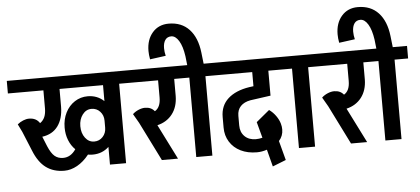

<svg xmlns="http://www.w3.org/2000/svg" viewBox="-97 -1087 2931 1341"><g transform="rotate(-5 1368.0 -416.5)"><path d="M840 -557H745V0H632V-124Q585 -80 518 -80Q502 -80 485 -83Q447 -35 402 -10Q357 15 312 15H311Q236 15 183.5 -23.5Q131 -62 98 -145L42 -281L15 -336Q33 -351 55 -360Q77 -369 96 -369Q147 -369 171 -331Q193 -346 203.5 -370.5Q214 -395 214 -432V-557H-35V-645H840ZM400 -128Q371 -156 355 -196.5Q339 -237 339 -284V-285Q339 -343 362.5 -389.5Q386 -436 427 -462.5Q468 -489 518 -489Q585 -489 632 -445V-557H327V-432Q326 -348 288 -296.5Q250 -245 178 -235L206 -166Q227 -116 251 -95.5Q275 -75 311 -75Q364 -75 400 -128ZM621 -260V-309Q621 -347 597 -373Q573 -399 537 -399Q499 -399 474 -366Q449 -333 449 -285Q449 -236 474 -203Q499 -170 537 -170Q573 -170 597 -196Q621 -222 621 -260Z M1213 -645V-557H1131V-437Q1130 -361 1091.5 -311Q1053 -261 986 -245L1109 0H996L860 -273L823 -337Q841 -354 865 -364Q889 -374 910 -374Q953 -374 977 -344Q1018 -368 1018 -437V-557H769V-645Z M1445 -645V-557H1350V0H1237V-557H1143V-645H1230L1223 -708Q1213 -778 1189.5 -816.5Q1166 -855 1136 -855Q1108 -855 1093.5 -834Q1079 -813 1079 -777Q1079 -751 1086 -723L975 -708Q969 -740 969 -767Q969 -846 1012 -895.5Q1055 -945 1126 -945Q1216 -945 1270 -887Q1324 -829 1336 -724L1345 -645Z M1648 -362Q1604 -354 1579.5 -328.5Q1555 -303 1555 -261V-194Q1555 -146 1584.5 -117Q1614 -88 1663 -88Q1685 -88 1709 -94L1679 -206L1772 -283Q1799 -264 1818.5 -236.5Q1838 -209 1846 -181Q1852 -160 1852 -140Q1852 -94 1822 -61L1858 75L1764 112L1733 -8Q1697 4 1663 4H1662Q1598 4 1549 -20Q1500 -44 1472.5 -88Q1445 -132 1445 -188V-262Q1445 -342 1498.5 -390.5Q1552 -439 1648 -454L1678 -458V-557H1375V-645H1933V-557H1791V-382Z M1863 -645H2165V-557H2070V0H1957V-557H1863Z M2539 -645V-557H2457V-437Q2456 -361 2417.5 -311Q2379 -261 2312 -245L2435 0H2322L2186 -273L2149 -337Q2167 -354 2191 -364Q2215 -374 2236 -374Q2279 -374 2303 -344Q2344 -368 2344 -437V-557H2095V-645Z M2771 -645V-557H2676V0H2563V-557H2469V-645H2556L2549 -708Q2539 -778 2515.5 -816.5Q2492 -855 2462 -855Q2434 -855 2419.5 -834Q2405 -813 2405 -777Q2405 -751 2412 -723L2301 -708Q2295 -740 2295 -767Q2295 -846 2338 -895.5Q2381 -945 2452 -945Q2542 -945 2596 -887Q2650 -829 2662 -724L2671 -645Z"/></g></svg>

Font: Akshar Medium
Style: Regular
Weight: 500
Designer: Tall Chai
Foundry: Tall Chai
Version: Version 1.000